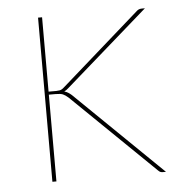

<svg xmlns="http://www.w3.org/2000/svg" viewBox="-42 -530 532 571"><g transform="rotate(-5 224.0 -245.0)"><path d="M104 -490V-268H127Q131.5 -268 137.5 -269Q143.5 -270 151 -277L384 -482Q388 -486 392 -488Q396 -490 402 -490H411L163 -273Q156.5 -267 150.5 -264.5Q157.5 -262.5 162.5 -259.2Q167.5 -256 172 -252L431 0H422Q418 0 415 -1Q412 -2 408 -6L162 -245Q153 -253 146 -256Q139 -259 124 -259H104V0H92V-490Z"/></g></svg>

Font: Lato 2
Style: Regular
Weight: 100
Designer: Lukasz Dziedzic with Adam Twardoch and Botio Nikoltchev
Foundry: tyPoland Lukasz Dziedzic
Version: Version 2.015; 2015-08-06; http://www.latofonts.com/